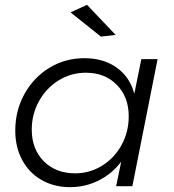

<svg xmlns="http://www.w3.org/2000/svg" viewBox="-20 -768 716 792"><path d="M43 -229Q43 -312 81 -380.5Q119 -449 184 -488.5Q249 -528 328 -528Q407 -528 461.5 -489Q516 -450 534 -381L563 -524H630L526 0H459L480 -101Q442 -51 387 -23.5Q332 4 269 4Q203 4 151.5 -25.5Q100 -55 71.5 -108Q43 -161 43 -229ZM511 -288Q511 -368 462 -418Q413 -468 334 -468Q273 -468 222 -436.5Q171 -405 141 -351Q111 -297 111 -233Q111 -153 160.5 -103Q210 -53 290 -53Q350 -53 401 -84.5Q452 -116 481.5 -170Q511 -224 511 -288ZM339 -748 457 -624 396 -617 271 -717Z"/></svg>

Font: Gontserrat Light
Style: Italic
Weight: 300
Italic angle: -11.3°
Designer: Julieta Ulanovsky
Foundry: Julieta Ulanovsky
Version: Version 6.001